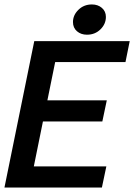

<svg xmlns="http://www.w3.org/2000/svg" viewBox="-26 -843 603 863"><path d="M128 -658H557L538 -564H222L187 -392H454L434 -297H167L126 -95H452L432 0H-6ZM302 -744Q302 -775 326.5 -799Q351 -823 387 -823Q414 -823 432 -807.5Q450 -792 450 -767Q450 -735 425.5 -711Q401 -687 365 -687Q338 -687 320 -702.5Q302 -718 302 -744Z"/></svg>

Font: Codetta
Style: Bold Italic
Weight: 700
Italic angle: -11°
Designer: Ulrich Proeller
Foundry: PROSA GmbH
Version: Version 2.00;September 29, 2018;FontCreator 11.5.0.2427 64-b